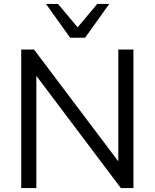

<svg xmlns="http://www.w3.org/2000/svg" viewBox="-20 -957 787 977"><path d="M88 0H165V-571L595 0H659V-705H582V-136L153 -705H88ZM337 -765H413L536 -937H475L375 -818L275 -937H214Z"/></svg>

Font: Poppy and Pepper
Style: Regular
Weight: 400
Designer: Thy Ha
Foundry: Thy Ha
Version: Version 0.001;Glyphs 3.2 (3227)